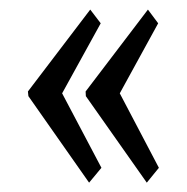

<svg xmlns="http://www.w3.org/2000/svg" viewBox="-20 -421 392 403"><path d="M38.6 -229 169.4 -400.9 191.4 -372.1 110.4 -225.1 192.9 -68.8 167 -37.6 39.6 -219.2ZM159.7 -229 290.5 -400.9 312 -372.1 231.4 -225.1 313.5 -68.8 288.1 -37.6 160.2 -219.2Z"/></svg>

Font: Neuton
Style: Regular
Weight: 400
Designer: Brian M Zick
Version: Version 1.3